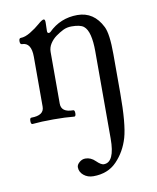

<svg xmlns="http://www.w3.org/2000/svg" viewBox="-80 -494 676 827"><g transform="rotate(-10 258.0 -80.0)"><path d="M98.1 -62V-280.3Q98.1 -342.8 57.1 -342.8Q48.8 -342.8 48.8 -356.4Q48.8 -370.1 57.1 -370.1Q75.7 -370.1 99.9 -384.8Q124 -399.4 142.1 -415.3Q160.2 -431.2 167.5 -431.2Q174.3 -431.2 173.8 -416L172.9 -380.4Q172.4 -370.1 179.7 -370.1Q183.6 -370.1 187 -373Q239.3 -424.8 313.5 -424.8Q385.7 -424.8 421.4 -353Q437.5 -320.8 437.5 -231.9V-62Q437.5 73.7 420.7 131.6Q403.8 189.5 364.7 230.2Q325.7 271 261.7 271Q236.8 271 219.5 256.6Q202.1 242.2 202.1 221.2Q202.1 210.4 213.9 200.2Q225.6 189.9 240.2 189.9Q264.2 189.9 283.4 209Q302.7 228 314.9 228Q362.8 228 362.8 124V-258.8Q362.8 -299.8 355.7 -328.4Q348.6 -356.9 333.5 -368.9Q318.4 -380.9 280.3 -380.9Q259.8 -380.9 243.2 -372.6Q226.6 -364.3 210.7 -352.8Q194.8 -341.3 183.8 -324.5Q172.9 -307.6 172.9 -288.1V-62Q172.9 -23.9 225.1 -23.9Q231.9 -23.9 231.9 -10Q231.9 3.9 225.1 3.9Q187.5 0 134 0Q80.6 0 42 3.9Q35.2 3.9 35.2 -10Q35.2 -23.9 42 -23.9Q98.1 -23.9 98.1 -62Z"/></g></svg>

Font: Junicode
Style: Regular
Weight: 400
Designer: Peter S. Baker
Foundry: Briery Creek Software
Version: Version 0.7.2